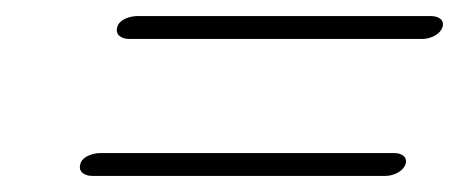

<svg xmlns="http://www.w3.org/2000/svg" viewBox="-20 -462 588 239"><path d="M126 -428.5Q128 -435 135.5 -438.5Q143 -442 151.5 -442H516Q524 -442 528.2 -438.5Q532.5 -435 531 -428.5Q528.5 -421.5 521 -417.5Q513.5 -413.5 505.5 -413.5H141Q133 -413.5 128.5 -417.5Q124 -421.5 126 -428.5ZM80 -258Q82 -264.5 89.5 -268Q97 -271.5 105.5 -271.5H470Q478 -271.5 482.2 -268Q486.5 -264.5 485 -258Q482.5 -251 475 -247Q467.5 -243 459.5 -243H95Q87 -243 82.5 -247Q78 -251 80 -258Z"/></svg>

Font: Fraunces ExtraLight
Style: Italic
Weight: 250
Italic angle: -16°
Version: Version 1.000;[b76b70a41]